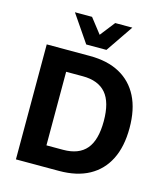

<svg xmlns="http://www.w3.org/2000/svg" viewBox="-133 -1035 991 1137"><g transform="rotate(15 363.0 -466.0)"><path d="M72 0V-705H336Q445 -705 520 -664Q595 -623 634.5 -545Q674 -467 674 -353Q674 -239 634.5 -160.5Q595 -82 520 -41Q445 0 336 0ZM225 -127H327Q423 -127 469.5 -182Q516 -237 516 -353Q516 -469 469 -523.5Q422 -578 327 -578H225ZM298 -765 184 -932H289L360 -841L431 -932H536L422 -765Z"/></g></svg>

Font: Nunito Sans 10pt SemiCondensed ExtraBold
Style: Regular
Weight: 800
Width: 4
Designer: Vernon Adams
Foundry: Vernon Adams
Version: Version 3.101;gftools[0.9.27]